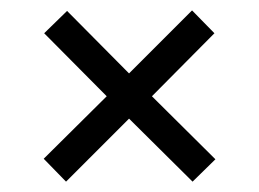

<svg xmlns="http://www.w3.org/2000/svg" viewBox="-20 -457 497 369"><path d="M394 -150.9 350.1 -107.9 228 -229 106.9 -107.9 64 -151.9 185.1 -272 64.9 -393.1 108.9 -436 228 -315.9 349.1 -437 392.1 -393.1 272 -272Z"/></svg>

Font: Rawline
Style: Regular
Weight: 400
Designer: Matt McInerney, Pablo Impallari, Rodrigo Fuenzalida
Foundry: Matt McInerney, Pablo Impallari, Rodrigo Fuenzalida
Version: Version 4.020;PS 004.020;hotconv 1.0.88;makeotf.lib2.5.64775